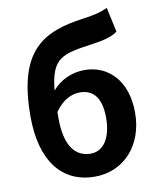

<svg xmlns="http://www.w3.org/2000/svg" viewBox="-91 -900 814 985"><g transform="rotate(-10 315.5 -407.0)"><path d="M191 -346C232 -405 279 -425 322 -425C391 -425 432 -378 432 -274C432 -171 391 -106 323 -106C239 -106 191 -175 191 -313ZM533 -828C498 -812 470 -804 404 -795C194 -766 51 -694 51 -347C51 -118 150 14 325 14C471 14 583 -100 583 -274C583 -443 486 -534 365 -534C300 -534 238 -507 196 -457C212 -627 269 -636 434 -659C483 -666 532 -677 561 -700Z"/></g></svg>

Font: Noto Sans T Chinese Bold
Style: Bold
Weight: 700
Designer: Ryoko NISHIZUKA (kana & ideographs); Paul D. Hunt (Latin, Greek & Cyrillic); Wenlong ZHANG (bopomofo); Sandoll Communica
Foundry: Adobe Systems Incorporated
Version: Version 1.000;PS 1;hotconv 1.0.78;makeotf.lib2.5.61930